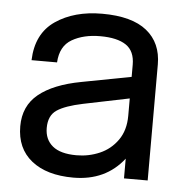

<svg xmlns="http://www.w3.org/2000/svg" viewBox="-44 -575 601 630"><g transform="rotate(5 256.0 -260.0)"><path d="M386 -65Q326 12 220 12Q132 12 82 -28Q32 -68 32 -141Q32 -208 80 -247Q128 -286 219 -303L382 -334V-374Q382 -419 353 -438.5Q324 -458 268 -458Q213 -458 175 -436Q137 -414 134 -360H50Q53 -448 114.5 -490Q176 -532 268 -532Q366 -532 415 -492.5Q464 -453 464 -382V0H386ZM224 -62Q264 -62 300 -77.5Q336 -93 359 -125.5Q382 -158 382 -206V-263L231 -232Q173 -220 146 -202Q119 -184 119 -143Q119 -105 145 -83.5Q171 -62 224 -62Z"/></g></svg>

Font: Aspekta 400
Style: Regular
Weight: 400
Designer: Ivo Dolenc
Version: Version 2.000